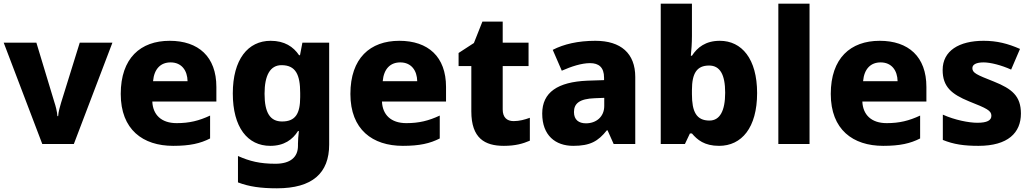

<svg xmlns="http://www.w3.org/2000/svg" viewBox="-20 -780 5591 1040"><path d="M209 0H380L589 -549H412L311 -224C306 -206 296 -175 295 -151H291C290 -174 280 -211 275 -225L177 -549H0Z M899 -559C741 -559 634 -465 634 -271C634 -78 754 10 918 10C1009 10 1065 -3 1118 -30V-154C1058 -126 1006 -113 937 -113C853 -113 808 -159 805 -230H1152V-309C1152 -473 1055 -559 899 -559ZM904 -442C964 -442 995 -398 996 -340H809C815 -408 851 -442 904 -442Z M1446 -559C1323 -559 1241 -458 1241 -274C1241 -90 1321 10 1444 10C1519 10 1565 -24 1594 -70H1599C1596 -46 1594 -19 1594 -2V10C1594 72 1552 107 1472 107C1387 107 1332 93 1269 65V208C1329 231 1393 240 1480 240C1672 240 1763 158 1763 3V-549H1618L1605 -481H1600C1569 -527 1521 -559 1446 -559ZM1505 -427C1582 -427 1606 -375 1606 -276V-254C1606 -164 1580 -122 1508 -122C1444 -122 1413 -168 1413 -272C1413 -373 1444 -427 1505 -427Z M2143 -559C1985 -559 1878 -465 1878 -271C1878 -78 1998 10 2162 10C2253 10 2309 -3 2362 -30V-154C2302 -126 2250 -113 2181 -113C2097 -113 2052 -159 2049 -230H2396V-309C2396 -473 2299 -559 2143 -559ZM2148 -442C2208 -442 2239 -398 2240 -340H2053C2059 -408 2095 -442 2148 -442Z M2762 -124C2725 -124 2703 -145 2703 -187V-422H2843V-549H2703V-663H2593L2547 -547L2464 -493V-422H2533V-177C2533 -31 2606 10 2709 10C2772 10 2813 -2 2850 -18V-142C2822 -132 2794 -124 2762 -124Z M3205 -559C3111 -559 3034 -541 2974 -510L3023 -397C3075 -420 3130 -438 3176 -438C3223 -438 3252 -416 3252 -359V-346L3161 -343C3001 -336 2917 -280 2917 -165C2917 -46 2989 10 3085 10C3177 10 3220 -15 3267 -74H3271L3304 0H3421V-363C3421 -491 3343 -559 3205 -559ZM3202 -248 3253 -250V-206C3253 -147 3209 -112 3154 -112C3115 -112 3089 -131 3089 -173C3089 -219 3118 -245 3202 -248Z M3728 -585V-760H3559V0H3690L3717 -57H3728C3757 -23 3795 10 3875 10C3997 10 4081 -88 4081 -276C4081 -461 3998 -559 3879 -559C3802 -559 3757 -523 3728 -478H3722C3725 -508 3728 -545 3728 -585ZM3821 -425C3880 -425 3908 -376 3908 -278C3908 -179 3879 -127 3823 -127C3752 -127 3728 -175 3728 -270V-292C3728 -384 3755 -425 3821 -425Z M4365 0V-760H4196V0Z M4745 -559C4587 -559 4480 -465 4480 -271C4480 -78 4600 10 4764 10C4855 10 4911 -3 4964 -30V-154C4904 -126 4852 -113 4783 -113C4699 -113 4654 -159 4651 -230H4998V-309C4998 -473 4901 -559 4745 -559ZM4750 -442C4810 -442 4841 -398 4842 -340H4655C4661 -408 4697 -442 4750 -442Z M5510 -165C5510 -260 5461 -299 5364 -338C5270 -375 5247 -385 5247 -411C5247 -431 5269 -442 5308 -442C5345 -442 5404 -427 5457 -403L5505 -515C5439 -544 5380 -559 5308 -559C5175 -559 5086 -505 5086 -401C5086 -310 5134 -270 5229 -231C5325 -193 5350 -181 5350 -153C5350 -128 5327 -115 5274 -115C5228 -115 5151 -130 5087 -159V-22C5146 2 5202 10 5280 10C5440 10 5510 -61 5510 -165Z"/></svg>

Font: Noto Sans Lao ExtraBold
Style: Regular
Weight: 800
Designer: Monotype Design Team
Foundry: Monotype Imaging Inc.
Version: Version 2.003